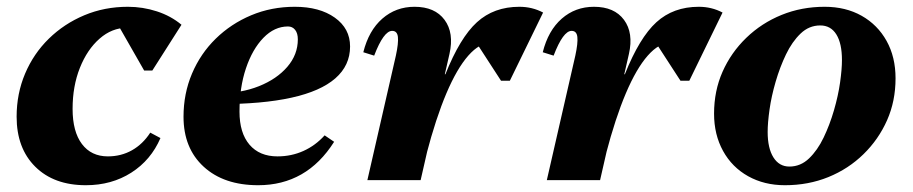

<svg xmlns="http://www.w3.org/2000/svg" viewBox="-20 -531 2690 566"><path d="M233 15Q139 15 84 -39.5Q29 -94 29 -187Q29 -255 54 -314Q79 -373 124 -417Q169 -461 228.5 -486Q288 -511 357 -511Q401 -511 442.5 -497.5Q484 -484 515 -458L429 -323H405L317 -477H446V-402Q440 -416 422.5 -426.5Q405 -437 386.5 -443Q368 -449 354 -449Q310 -449 273.5 -417Q237 -385 215.5 -331Q194 -277 194 -210Q194 -143 221.5 -106.5Q249 -70 298 -70Q337 -70 369 -88Q401 -106 423 -140L453 -124Q425 -59 367 -22Q309 15 233 15Z M741 15Q640 15 580.5 -39.5Q521 -94 521 -187Q521 -255 546 -314Q571 -373 616 -417Q661 -461 720.5 -486Q780 -511 849 -511Q922 -511 967 -479Q1012 -447 1012 -394Q1012 -338 968.5 -300Q925 -262 839 -243Q753 -224 626 -224V-256Q691 -256 743.5 -277Q796 -298 827 -334Q858 -370 858 -415Q858 -433 850 -443Q842 -453 829 -453Q789 -453 756.5 -419.5Q724 -386 705 -329.5Q686 -273 686 -202Q686 -139 715.5 -104.5Q745 -70 798 -70Q839 -70 874.5 -86Q910 -102 937 -132L965 -113Q884 15 741 15Z M1184 -76 1199 -312H1293Q1336 -420 1386 -465.5Q1436 -511 1511 -511Q1549 -511 1581 -494L1483 -293H1457L1372 -424H1428V-405Q1394 -405 1360.5 -367Q1327 -329 1296 -256Q1265 -183 1237 -76ZM1063 0 1147 -367Q1155 -404 1153 -422Q1151 -440 1136 -440Q1111 -440 1083 -367L1051 -377Q1067 -441 1107 -476Q1147 -511 1202 -511Q1262 -511 1290.5 -472.5Q1319 -434 1305 -372L1220 0Z M1713 -76 1728 -312H1822Q1865 -420 1915 -465.5Q1965 -511 2040 -511Q2078 -511 2110 -494L2012 -293H1986L1901 -424H1957V-405Q1923 -405 1889.5 -367Q1856 -329 1825 -256Q1794 -183 1766 -76ZM1592 0 1676 -367Q1684 -404 1682 -422Q1680 -440 1665 -440Q1640 -440 1612 -367L1580 -377Q1596 -441 1636 -476Q1676 -511 1731 -511Q1791 -511 1819.5 -472.5Q1848 -434 1834 -372L1749 0Z M2294 15Q2233 15 2185.5 -11.5Q2138 -38 2111.5 -86Q2085 -134 2085 -196Q2085 -263 2110 -319.5Q2135 -376 2180 -419.5Q2225 -463 2284 -487Q2343 -511 2411 -511Q2473 -511 2520 -484.5Q2567 -458 2593.5 -410.5Q2620 -363 2620 -300Q2620 -233 2595 -176.5Q2570 -120 2525.5 -76.5Q2481 -33 2422 -9Q2363 15 2294 15ZM2307 -40Q2340 -40 2365 -64Q2390 -88 2408 -125.5Q2426 -163 2438.5 -206Q2451 -249 2456.5 -288Q2462 -327 2462 -354Q2462 -403 2445.5 -429.5Q2429 -456 2398 -456Q2365 -456 2340 -432Q2315 -408 2297 -370.5Q2279 -333 2266.5 -290Q2254 -247 2248.5 -208Q2243 -169 2243 -142Q2243 -94 2260 -67Q2277 -40 2307 -40Z"/></svg>

Font: Platypi Light
Style: Bold Italic
Weight: 700
Italic angle: -13°
Version: Version 1.200